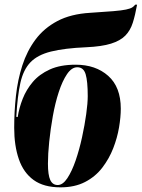

<svg xmlns="http://www.w3.org/2000/svg" viewBox="-20 -795 609 825"><path d="M240 10Q168 10 124.5 -21.5Q81 -53 61 -111Q41 -169 41 -246Q41 -315 48.5 -383.5Q56 -452 76 -514Q96 -576 132.5 -625Q169 -674 226.5 -704.5Q284 -735 368 -740Q430 -744 466.5 -747Q503 -750 521.5 -754Q540 -758 548 -763Q556 -768 561 -775H569Q561 -730 550.5 -697Q540 -664 518.5 -642Q497 -620 457 -607.5Q417 -595 351 -592Q257 -588 199 -573.5Q141 -559 110.5 -527Q80 -495 67.5 -438.5Q55 -382 50 -293L56 -292Q62 -331 77.5 -370.5Q93 -410 121 -443Q149 -476 194 -496.5Q239 -517 305 -517Q391 -517 445 -469Q499 -421 499 -328Q499 -292 491.5 -247.5Q484 -203 466.5 -158Q449 -113 419.5 -74.5Q390 -36 345.5 -13Q301 10 240 10ZM228 0Q250 0 269.5 -29.5Q289 -59 305 -105.5Q321 -152 332.5 -205Q344 -258 350.5 -305Q357 -352 357 -382Q357 -446 348 -476Q339 -506 312 -506Q288 -506 268 -476.5Q248 -447 232.5 -399.5Q217 -352 207 -296Q197 -240 191.5 -186.5Q186 -133 186 -92Q186 -43 196 -21.5Q206 0 228 0Z"/></svg>

Font: Noto Serif Display ExtraCondensed Black
Style: Italic
Weight: 900
Width: 2
Italic angle: -12°
Designer: Monotype Design Team
Foundry: Monotype Imaging Inc.
Version: Version 2.009